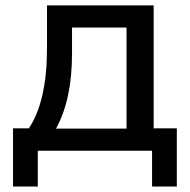

<svg xmlns="http://www.w3.org/2000/svg" viewBox="-20 -559 703 712"><path d="M28.3 132.8V-83H86.9Q154.3 -183.6 154.3 -380.9V-539.1H549.8V-83H635.7V132.8H543.9V0H120.1V132.8ZM187.5 -82H449.2V-457H247.1V-361.3Q247.1 -188.5 187.5 -82Z"/></svg>

Font: Min Sans Medium
Style: Regular
Weight: 500
Designer: Jinseong-Kim, NotoSansCJK, Nunito
Foundry: Jinseong-Kim
Version: Version 1.400;Glyphs 3.1.2 (3151)